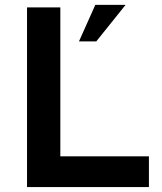

<svg xmlns="http://www.w3.org/2000/svg" viewBox="-20 -760 659 780"><path d="M89.8 0V-730H225.1V-125H585V0ZM367.2 -740.2H490.2L371.1 -591.8H300.8Z"/></svg>

Font: Miedinger*
Style: Bold
Weight: 700
Version: Version 001.000